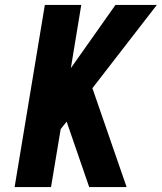

<svg xmlns="http://www.w3.org/2000/svg" viewBox="-20 -755 653 775"><path d="M39 0 161 -735H308L266 -480L446 -735H613L353 -399L491 0H340L249 -264L225 -234L186 0Z"/></svg>

Font: Iosevka SS04 Hv Ex Obl
Style: Regular
Weight: 900
Width: 7
Italic angle: -9°
Monospace: yes
Designer: Belleve Invis
Foundry: Belleve Invis
Version: Version 19.0.0; ttfautohint (v1.8.4)